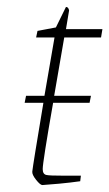

<svg xmlns="http://www.w3.org/2000/svg" viewBox="-20 -524 315 553"><path d="M165 -416 136 -248H242L238 -228H133Q103 -57 103 -37Q103 -22 114 -20Q122 -18 165 -18H213L211 -2Q183 2 151 5Q119 8 102 9Q96 9 84 -6Q72 -21 73 -30Q75 -49 105 -228H51L55 -248H108L137 -416H84L88 -435L141 -445L170 -504Q177 -504 179 -494L170 -440H275L271 -416Z"/></svg>

Font: Grenze Thin
Style: Italic
Weight: 250
Italic angle: -10°
Designer: Renata Polastri
Foundry: Omnibus-Type
Version: Version 1.002; ttfautohint (v1.8)